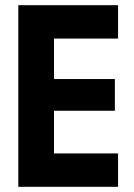

<svg xmlns="http://www.w3.org/2000/svg" viewBox="-20 -720 516 740"><path d="M435 -700V-571.4H139.4V-700ZM188.1 -700V0H50.6V-700ZM422.7 -415.4V-293.1H139.4V-415.4ZM435 -128.6V0H139.4V-128.6Z"/></svg>

Font: TASA Explorer VF
Style: Regular
Weight: 400
Designer: Weizhong Zhang
Foundry: Local Remote
Version: Version 1.000;Glyphs 3.2 (3192)